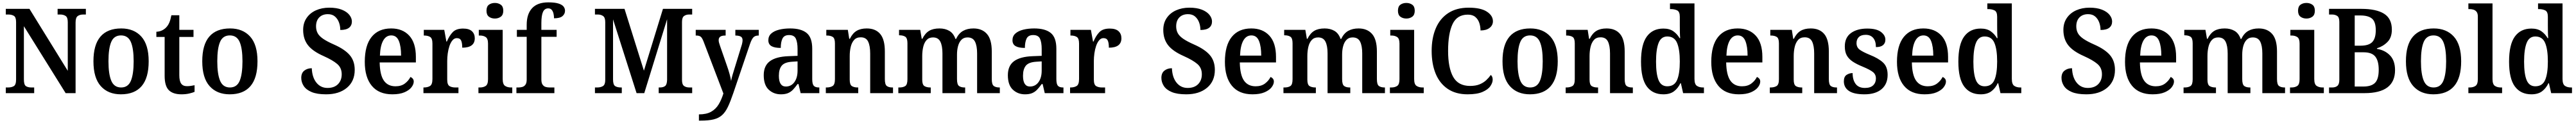

<svg xmlns="http://www.w3.org/2000/svg" viewBox="-20 -789 21781 1042"><path d="M29 0V-48H48Q78 -48 97 -59.5Q116 -71 116 -116V-602Q116 -644 97 -655Q78 -666 52 -666H29V-714H229L553 -189V-602Q553 -642 534.5 -654Q516 -666 490 -666H467V-714H706V-666H683Q655 -666 637 -653Q619 -640 619 -598V0H535L182 -567V-116Q182 -71 199 -59.5Q216 -48 245 -48H269V0Z M1002 10Q894 10 832 -59.5Q770 -129 770 -270Q770 -410 829.5 -479Q889 -548 1005 -548Q1113 -548 1175 -479Q1237 -410 1237 -270Q1237 -129 1177.5 -59.5Q1118 10 1002 10ZM1004 -48Q1063 -48 1086.5 -104.5Q1110 -161 1110 -270Q1110 -379 1086 -434Q1062 -489 1003 -489Q944 -489 920.5 -434Q897 -379 897 -270Q897 -161 921 -104.5Q945 -48 1004 -48Z M1514 10Q1443 10 1407.5 -25Q1372 -60 1372 -147V-476H1302V-520Q1329 -521 1351 -532Q1373 -543 1387 -559Q1402 -575 1412 -599Q1422 -623 1429 -660H1496V-536H1616V-476H1496V-152Q1496 -103 1511.5 -81Q1527 -59 1560 -59Q1578 -59 1594 -61.5Q1610 -64 1625 -67V-11Q1610 -4 1580.5 3Q1551 10 1514 10Z M1922 10Q1814 10 1752 -59.5Q1690 -129 1690 -270Q1690 -410 1749.5 -479Q1809 -548 1925 -548Q2033 -548 2095 -479Q2157 -410 2157 -270Q2157 -129 2097.5 -59.5Q2038 10 1922 10ZM1924 -48Q1983 -48 2006.5 -104.5Q2030 -161 2030 -270Q2030 -379 2006 -434Q1982 -489 1923 -489Q1864 -489 1840.5 -434Q1817 -379 1817 -270Q1817 -161 1841 -104.5Q1865 -48 1924 -48Z M2737 10Q2660 10 2614 -9.5Q2568 -29 2547.5 -61Q2527 -93 2527 -129Q2527 -171 2553 -191Q2579 -211 2616 -211Q2619 -134 2655 -89Q2691 -44 2749 -44Q2806 -44 2837.5 -76Q2869 -108 2869 -160Q2869 -214 2831.5 -246.5Q2794 -279 2716 -314Q2623 -355 2583 -407Q2543 -459 2543 -536Q2543 -594 2572 -636.5Q2601 -679 2651 -701.5Q2701 -724 2764 -724Q2827 -724 2869.5 -707Q2912 -690 2933.5 -663Q2955 -636 2955 -607Q2955 -573 2931 -554Q2907 -535 2857 -535Q2857 -568 2846 -598.5Q2835 -629 2812 -649Q2789 -669 2752 -669Q2706 -669 2679 -641.5Q2652 -614 2652 -566Q2652 -534 2665 -509Q2678 -484 2711 -461Q2744 -438 2803 -412Q2894 -372 2936.5 -322.5Q2979 -273 2979 -197Q2979 -101 2913 -45.5Q2847 10 2737 10Z M3297 10Q3183 10 3123.5 -62Q3064 -134 3064 -265Q3064 -405 3122 -476.5Q3180 -548 3287 -548Q3384 -548 3440 -487Q3496 -426 3496 -307V-260H3190Q3192 -154 3225.5 -106Q3259 -58 3324 -58Q3372 -58 3403 -81.5Q3434 -105 3450 -137Q3461 -133 3469.5 -123Q3478 -113 3478 -98Q3478 -75 3459 -50Q3440 -25 3400 -7.5Q3360 10 3297 10ZM3371 -318Q3371 -396 3352 -442.5Q3333 -489 3288 -489Q3244 -489 3219.5 -445Q3195 -401 3192 -318Z M3560 0V-48H3564Q3595 -48 3615.5 -60.5Q3636 -73 3636 -120V-420Q3636 -464 3616.5 -476Q3597 -488 3567 -488H3563V-536H3736L3754 -437H3758Q3779 -487 3808 -517Q3837 -547 3895 -547Q3946 -547 3970 -524.5Q3994 -502 3994 -465Q3994 -385 3888 -385Q3888 -426 3878.5 -446Q3869 -466 3842 -466Q3821 -466 3805.5 -447.5Q3790 -429 3780 -399.5Q3770 -370 3765.5 -336.5Q3761 -303 3761 -273V-115Q3761 -71 3780.5 -59.5Q3800 -48 3829 -48H3856V0Z M4164 -632Q4134 -632 4113.5 -647.5Q4093 -663 4093 -698Q4093 -734 4113.5 -749Q4134 -764 4164 -764Q4193 -764 4214 -749Q4235 -734 4235 -698Q4235 -663 4214 -647.5Q4193 -632 4164 -632ZM4025 0V-48H4037Q4067 -48 4086.5 -61Q4106 -74 4106 -118V-420Q4106 -462 4086.5 -475Q4067 -488 4038 -488H4028V-536H4230V-120Q4230 -75 4250 -61.5Q4270 -48 4300 -48H4311V0Z M4346 0V-48H4364Q4380 -48 4396 -52.5Q4412 -57 4422.5 -71.5Q4433 -86 4433 -116V-477H4350V-536H4433V-579Q4433 -670 4478.5 -719.5Q4524 -769 4616 -769Q4671 -769 4702 -759Q4733 -749 4745 -733Q4757 -717 4757 -698Q4757 -671 4735.5 -652.5Q4714 -634 4664 -634Q4664 -653 4660 -672Q4656 -691 4645.5 -704.5Q4635 -718 4615 -718Q4584 -718 4570.5 -687.5Q4557 -657 4557 -593V-536H4686V-477H4557V-116Q4557 -86 4567.5 -71.5Q4578 -57 4593.5 -52.5Q4609 -48 4627 -48H4667V0Z M5010 0V-48H5029Q5059 -48 5078 -60Q5097 -72 5097 -111V-602Q5097 -641 5078.5 -653.5Q5060 -666 5036 -666H5010V-714H5260L5424 -190L5585 -714H5832V-666H5805Q5781 -666 5763.5 -653.5Q5746 -641 5746 -603V-111Q5746 -73 5763.5 -60.5Q5781 -48 5809 -48H5832V0H5549V-48H5558Q5588 -48 5603.5 -60.5Q5619 -73 5620 -113V-626L5427 0H5362L5163 -625V-116Q5163 -71 5181 -59.5Q5199 -48 5231 -48H5237V0Z M5889 180Q5953 180 5992.5 157.5Q6032 135 6056 95Q6080 55 6096 3L5928 -438Q5916 -469 5903.5 -478.5Q5891 -488 5866 -488H5862V-536H6115V-488H6112Q6082 -488 6069 -478Q6056 -468 6056 -449Q6056 -439 6059 -427.5Q6062 -416 6067 -402L6125 -235Q6138 -199 6148 -162.5Q6158 -126 6161 -103Q6166 -129 6173.5 -155Q6181 -181 6189 -206L6248 -398Q6252 -409 6255 -423.5Q6258 -438 6258 -448Q6258 -470 6244 -478.5Q6230 -487 6201 -488H6197V-536H6395V-488H6392Q6365 -488 6350 -473Q6335 -458 6320 -414L6180 -1Q6156 70 6134.5 115.5Q6113 161 6084.5 186.5Q6056 212 6013 222.5Q5970 233 5903 233H5889Z M6582 10Q6521 10 6479 -29.5Q6437 -69 6437 -152Q6437 -232 6489 -270.5Q6541 -309 6646 -313L6723 -316V-374Q6723 -429 6709 -460.5Q6695 -492 6651 -492Q6610 -492 6595.5 -462.5Q6581 -433 6581 -383Q6528 -383 6502 -398.5Q6476 -414 6476 -448Q6476 -483 6500.5 -505Q6525 -527 6567 -537.5Q6609 -548 6660 -548Q6753 -548 6800 -509.5Q6847 -471 6847 -376V-119Q6847 -78 6859.5 -63Q6872 -48 6904 -48H6907V0H6749L6731 -77H6723Q6703 -49 6684.5 -29.5Q6666 -10 6642 0Q6618 10 6582 10ZM6624 -56Q6669 -56 6696 -93Q6723 -130 6723 -191V-269L6676 -266Q6613 -262 6589 -232.5Q6565 -203 6565 -147Q6565 -56 6624 -56Z M6962 0V-48H6968Q6999 -48 7019 -60Q7039 -72 7039 -118V-422Q7039 -465 7020 -476.5Q7001 -488 6971 -488H6966V-536H7148L7160 -460H7165Q7188 -507 7222 -527.5Q7256 -548 7308 -548Q7382 -548 7421.5 -501.5Q7461 -455 7461 -353V-119Q7461 -73 7477.5 -60.5Q7494 -48 7525 -48H7530V0H7337V-336Q7337 -401 7319.5 -437Q7302 -473 7257 -473Q7221 -473 7201 -450.5Q7181 -428 7172.5 -392Q7164 -356 7164 -314V-114Q7164 -71 7182.5 -59.5Q7201 -48 7231 -48H7236V0Z M7575 0V-48H7584Q7615 -48 7633.5 -60Q7652 -72 7652 -118V-423Q7652 -466 7633.5 -478Q7615 -490 7584 -490H7581V-536H7760L7773 -460H7778Q7801 -507 7835 -527.5Q7869 -548 7923 -548Q7971 -548 8006 -527.5Q8041 -507 8058 -459H8063Q8086 -507 8122.5 -527.5Q8159 -548 8210 -548Q8283 -548 8324 -501.5Q8365 -455 8365 -353V-119Q8365 -73 8382 -60.5Q8399 -48 8430 -48H8433V0H8241V-336Q8241 -401 8223 -436.5Q8205 -472 8160 -472Q8128 -472 8108.5 -452Q8089 -432 8080 -399Q8071 -366 8071 -327V-119Q8071 -73 8088 -60.5Q8105 -48 8136 -48H8140V0H7948V-336Q7948 -401 7930 -436.5Q7912 -472 7868 -472Q7834 -472 7814 -450Q7794 -428 7785.5 -392Q7777 -356 7777 -314V-114Q7777 -71 7796 -59.5Q7815 -48 7846 -48H7849V0Z M8646 10Q8585 10 8543 -29.5Q8501 -69 8501 -152Q8501 -232 8553 -270.5Q8605 -309 8710 -313L8787 -316V-374Q8787 -429 8773 -460.5Q8759 -492 8715 -492Q8674 -492 8659.5 -462.5Q8645 -433 8645 -383Q8592 -383 8566 -398.5Q8540 -414 8540 -448Q8540 -483 8564.5 -505Q8589 -527 8631 -537.5Q8673 -548 8724 -548Q8817 -548 8864 -509.5Q8911 -471 8911 -376V-119Q8911 -78 8923.5 -63Q8936 -48 8968 -48H8971V0H8813L8795 -77H8787Q8767 -49 8748.5 -29.5Q8730 -10 8706 0Q8682 10 8646 10ZM8688 -56Q8733 -56 8760 -93Q8787 -130 8787 -191V-269L8740 -266Q8677 -262 8653 -232.5Q8629 -203 8629 -147Q8629 -56 8688 -56Z M9027 0V-48H9031Q9062 -48 9082.5 -60.5Q9103 -73 9103 -120V-420Q9103 -464 9083.5 -476Q9064 -488 9034 -488H9030V-536H9203L9221 -437H9225Q9246 -487 9275 -517Q9304 -547 9362 -547Q9413 -547 9437 -524.5Q9461 -502 9461 -465Q9461 -385 9355 -385Q9355 -426 9345.5 -446Q9336 -466 9309 -466Q9288 -466 9272.5 -447.5Q9257 -429 9247 -399.5Q9237 -370 9232.5 -336.5Q9228 -303 9228 -273V-115Q9228 -71 9247.5 -59.5Q9267 -48 9296 -48H9323V0Z M10009 10Q9932 10 9886 -9.5Q9840 -29 9819.5 -61Q9799 -93 9799 -129Q9799 -171 9825 -191Q9851 -211 9888 -211Q9891 -134 9927 -89Q9963 -44 10021 -44Q10078 -44 10109.5 -76Q10141 -108 10141 -160Q10141 -214 10103.5 -246.5Q10066 -279 9988 -314Q9895 -355 9855 -407Q9815 -459 9815 -536Q9815 -594 9844 -636.5Q9873 -679 9923 -701.5Q9973 -724 10036 -724Q10099 -724 10141.5 -707Q10184 -690 10205.5 -663Q10227 -636 10227 -607Q10227 -573 10203 -554Q10179 -535 10129 -535Q10129 -568 10118 -598.5Q10107 -629 10084 -649Q10061 -669 10024 -669Q9978 -669 9951 -641.5Q9924 -614 9924 -566Q9924 -534 9937 -509Q9950 -484 9983 -461Q10016 -438 10075 -412Q10166 -372 10208.5 -322.5Q10251 -273 10251 -197Q10251 -101 10185 -45.5Q10119 10 10009 10Z M10569 10Q10455 10 10395.5 -62Q10336 -134 10336 -265Q10336 -405 10394 -476.5Q10452 -548 10559 -548Q10656 -548 10712 -487Q10768 -426 10768 -307V-260H10462Q10464 -154 10497.5 -106Q10531 -58 10596 -58Q10644 -58 10675 -81.5Q10706 -105 10722 -137Q10733 -133 10741.5 -123Q10750 -113 10750 -98Q10750 -75 10731 -50Q10712 -25 10672 -7.5Q10632 10 10569 10ZM10643 -318Q10643 -396 10624 -442.5Q10605 -489 10560 -489Q10516 -489 10491.5 -445Q10467 -401 10464 -318Z M10831 0V-48H10840Q10871 -48 10889.5 -60Q10908 -72 10908 -118V-423Q10908 -466 10889.5 -478Q10871 -490 10840 -490H10837V-536H11016L11029 -460H11034Q11057 -507 11091 -527.5Q11125 -548 11179 -548Q11227 -548 11262 -527.5Q11297 -507 11314 -459H11319Q11342 -507 11378.5 -527.5Q11415 -548 11466 -548Q11539 -548 11580 -501.5Q11621 -455 11621 -353V-119Q11621 -73 11638 -60.5Q11655 -48 11686 -48H11689V0H11497V-336Q11497 -401 11479 -436.5Q11461 -472 11416 -472Q11384 -472 11364.5 -452Q11345 -432 11336 -399Q11327 -366 11327 -327V-119Q11327 -73 11344 -60.5Q11361 -48 11392 -48H11396V0H11204V-336Q11204 -401 11186 -436.5Q11168 -472 11124 -472Q11090 -472 11070 -450Q11050 -428 11041.5 -392Q11033 -356 11033 -314V-114Q11033 -71 11052 -59.5Q11071 -48 11102 -48H11105V0Z M11870 -632Q11840 -632 11819.5 -647.5Q11799 -663 11799 -698Q11799 -734 11819.5 -749Q11840 -764 11870 -764Q11899 -764 11920 -749Q11941 -734 11941 -698Q11941 -663 11920 -647.5Q11899 -632 11870 -632ZM11731 0V-48H11743Q11773 -48 11792.5 -61Q11812 -74 11812 -118V-420Q11812 -462 11792.5 -475Q11773 -488 11744 -488H11734V-536H11936V-120Q11936 -75 11956 -61.5Q11976 -48 12006 -48H12017V0Z M12388 10Q12288 10 12220 -36Q12152 -82 12118 -164.5Q12084 -247 12084 -358Q12084 -467 12119 -549.5Q12154 -632 12224 -678Q12294 -724 12397 -724Q12499 -724 12550.5 -690.5Q12602 -657 12602 -609Q12602 -575 12574 -553Q12546 -531 12497 -531Q12497 -563 12487 -594Q12477 -625 12453.5 -645Q12430 -665 12390 -665Q12298 -665 12260.5 -584.5Q12223 -504 12223 -358Q12223 -214 12266 -137.5Q12309 -61 12409 -61Q12456 -61 12489 -74.5Q12522 -88 12545 -109.5Q12568 -131 12584 -154Q12600 -141 12600 -114Q12600 -88 12580 -59Q12560 -30 12513.5 -10Q12467 10 12388 10Z M12915 10Q12807 10 12745 -59.5Q12683 -129 12683 -270Q12683 -410 12742.5 -479Q12802 -548 12918 -548Q13026 -548 13088 -479Q13150 -410 13150 -270Q13150 -129 13090.5 -59.5Q13031 10 12915 10ZM12917 -48Q12976 -48 12999.5 -104.5Q13023 -161 13023 -270Q13023 -379 12999 -434Q12975 -489 12916 -489Q12857 -489 12833.5 -434Q12810 -379 12810 -270Q12810 -161 12834 -104.5Q12858 -48 12917 -48Z M13217 0V-48H13223Q13254 -48 13274 -60Q13294 -72 13294 -118V-422Q13294 -465 13275 -476.5Q13256 -488 13226 -488H13221V-536H13403L13415 -460H13420Q13443 -507 13477 -527.5Q13511 -548 13563 -548Q13637 -548 13676.5 -501.5Q13716 -455 13716 -353V-119Q13716 -73 13732.5 -60.5Q13749 -48 13780 -48H13785V0H13592V-336Q13592 -401 13574.5 -437Q13557 -473 13512 -473Q13476 -473 13456 -450.5Q13436 -428 13427.5 -392Q13419 -356 13419 -314V-114Q13419 -71 13437.5 -59.5Q13456 -48 13486 -48H13491V0Z M14043 10Q13952 10 13903 -56.5Q13854 -123 13854 -267Q13854 -412 13903 -479.5Q13952 -547 14043 -547Q14095 -547 14127.5 -524Q14160 -501 14180 -466H14185Q14183 -489 14182.5 -519Q14182 -549 14182 -576V-647Q14182 -690 14159.5 -701Q14137 -712 14106 -712H14099V-760H14306V-121Q14306 -76 14326 -62Q14346 -48 14378 -48H14386V0H14210L14191 -84H14187Q14166 -40 14132 -15Q14098 10 14043 10ZM14076 -58Q14136 -58 14159 -111.5Q14182 -165 14182 -268Q14182 -370 14159 -425Q14136 -480 14076 -480Q14024 -480 14002.5 -425Q13981 -370 13981 -267Q13981 -162 14002.5 -110Q14024 -58 14076 -58Z M14681 10Q14567 10 14507.5 -62Q14448 -134 14448 -265Q14448 -405 14506 -476.5Q14564 -548 14671 -548Q14768 -548 14824 -487Q14880 -426 14880 -307V-260H14574Q14576 -154 14609.5 -106Q14643 -58 14708 -58Q14756 -58 14787 -81.5Q14818 -105 14834 -137Q14845 -133 14853.5 -123Q14862 -113 14862 -98Q14862 -75 14843 -50Q14824 -25 14784 -7.5Q14744 10 14681 10ZM14755 -318Q14755 -396 14736 -442.5Q14717 -489 14672 -489Q14628 -489 14603.5 -445Q14579 -401 14576 -318Z M14943 0V-48H14949Q14980 -48 15000 -60Q15020 -72 15020 -118V-422Q15020 -465 15001 -476.5Q14982 -488 14952 -488H14947V-536H15129L15141 -460H15146Q15169 -507 15203 -527.5Q15237 -548 15289 -548Q15363 -548 15402.5 -501.5Q15442 -455 15442 -353V-119Q15442 -73 15458.5 -60.5Q15475 -48 15506 -48H15511V0H15318V-336Q15318 -401 15300.5 -437Q15283 -473 15238 -473Q15202 -473 15182 -450.5Q15162 -428 15153.5 -392Q15145 -356 15145 -314V-114Q15145 -71 15163.5 -59.5Q15182 -48 15212 -48H15217V0Z M15743 10Q15654 10 15611.5 -19Q15569 -48 15569 -100Q15569 -140 15592.5 -155Q15616 -170 15643 -170Q15643 -112 15668.5 -78Q15694 -44 15747 -44Q15794 -44 15817 -66.5Q15840 -89 15840 -124Q15840 -158 15815.5 -178Q15791 -198 15729 -224Q15677 -245 15643.5 -267.5Q15610 -290 15593.5 -320Q15577 -350 15577 -396Q15577 -471 15629 -509Q15681 -547 15767 -547Q15845 -547 15882.5 -518.5Q15920 -490 15920 -453Q15920 -423 15900 -406.5Q15880 -390 15840 -390Q15840 -440 15817.5 -467Q15795 -494 15754 -494Q15715 -494 15695.5 -475Q15676 -456 15676 -424Q15676 -389 15701 -369.5Q15726 -350 15789 -324Q15862 -295 15900.5 -259Q15939 -223 15939 -155Q15939 -77 15887.5 -33.5Q15836 10 15743 10Z M16251 10Q16137 10 16077.5 -62Q16018 -134 16018 -265Q16018 -405 16076 -476.5Q16134 -548 16241 -548Q16338 -548 16394 -487Q16450 -426 16450 -307V-260H16144Q16146 -154 16179.5 -106Q16213 -58 16278 -58Q16326 -58 16357 -81.5Q16388 -105 16404 -137Q16415 -133 16423.5 -123Q16432 -113 16432 -98Q16432 -75 16413 -50Q16394 -25 16354 -7.5Q16314 10 16251 10ZM16325 -318Q16325 -396 16306 -442.5Q16287 -489 16242 -489Q16198 -489 16173.5 -445Q16149 -401 16146 -318Z M16726 10Q16635 10 16586 -56.5Q16537 -123 16537 -267Q16537 -412 16586 -479.5Q16635 -547 16726 -547Q16778 -547 16810.5 -524Q16843 -501 16863 -466H16868Q16866 -489 16865.5 -519Q16865 -549 16865 -576V-647Q16865 -690 16842.5 -701Q16820 -712 16789 -712H16782V-760H16989V-121Q16989 -76 17009 -62Q17029 -48 17061 -48H17069V0H16893L16874 -84H16870Q16849 -40 16815 -15Q16781 10 16726 10ZM16759 -58Q16819 -58 16842 -111.5Q16865 -165 16865 -268Q16865 -370 16842 -425Q16819 -480 16759 -480Q16707 -480 16685.5 -425Q16664 -370 16664 -267Q16664 -162 16685.5 -110Q16707 -58 16759 -58Z M17619 10Q17542 10 17496 -9.5Q17450 -29 17429.5 -61Q17409 -93 17409 -129Q17409 -171 17435 -191Q17461 -211 17498 -211Q17501 -134 17537 -89Q17573 -44 17631 -44Q17688 -44 17719.5 -76Q17751 -108 17751 -160Q17751 -214 17713.5 -246.5Q17676 -279 17598 -314Q17505 -355 17465 -407Q17425 -459 17425 -536Q17425 -594 17454 -636.5Q17483 -679 17533 -701.5Q17583 -724 17646 -724Q17709 -724 17751.5 -707Q17794 -690 17815.5 -663Q17837 -636 17837 -607Q17837 -573 17813 -554Q17789 -535 17739 -535Q17739 -568 17728 -598.5Q17717 -629 17694 -649Q17671 -669 17634 -669Q17588 -669 17561 -641.5Q17534 -614 17534 -566Q17534 -534 17547 -509Q17560 -484 17593 -461Q17626 -438 17685 -412Q17776 -372 17818.5 -322.5Q17861 -273 17861 -197Q17861 -101 17795 -45.5Q17729 10 17619 10Z M18179 10Q18065 10 18005.5 -62Q17946 -134 17946 -265Q17946 -405 18004 -476.5Q18062 -548 18169 -548Q18266 -548 18322 -487Q18378 -426 18378 -307V-260H18072Q18074 -154 18107.5 -106Q18141 -58 18206 -58Q18254 -58 18285 -81.5Q18316 -105 18332 -137Q18343 -133 18351.5 -123Q18360 -113 18360 -98Q18360 -75 18341 -50Q18322 -25 18282 -7.5Q18242 10 18179 10ZM18253 -318Q18253 -396 18234 -442.5Q18215 -489 18170 -489Q18126 -489 18101.5 -445Q18077 -401 18074 -318Z M18441 0V-48H18450Q18481 -48 18499.5 -60Q18518 -72 18518 -118V-423Q18518 -466 18499.5 -478Q18481 -490 18450 -490H18447V-536H18626L18639 -460H18644Q18667 -507 18701 -527.5Q18735 -548 18789 -548Q18837 -548 18872 -527.5Q18907 -507 18924 -459H18929Q18952 -507 18988.5 -527.5Q19025 -548 19076 -548Q19149 -548 19190 -501.5Q19231 -455 19231 -353V-119Q19231 -73 19248 -60.5Q19265 -48 19296 -48H19299V0H19107V-336Q19107 -401 19089 -436.5Q19071 -472 19026 -472Q18994 -472 18974.5 -452Q18955 -432 18946 -399Q18937 -366 18937 -327V-119Q18937 -73 18954 -60.5Q18971 -48 19002 -48H19006V0H18814V-336Q18814 -401 18796 -436.5Q18778 -472 18734 -472Q18700 -472 18680 -450Q18660 -428 18651.5 -392Q18643 -356 18643 -314V-114Q18643 -71 18662 -59.5Q18681 -48 18712 -48H18715V0Z M19480 -632Q19450 -632 19429.5 -647.5Q19409 -663 19409 -698Q19409 -734 19429.5 -749Q19450 -764 19480 -764Q19509 -764 19530 -749Q19551 -734 19551 -698Q19551 -663 19530 -647.5Q19509 -632 19480 -632ZM19341 0V-48H19353Q19383 -48 19402.5 -61Q19422 -74 19422 -118V-420Q19422 -462 19402.5 -475Q19383 -488 19354 -488H19344V-536H19546V-120Q19546 -75 19566 -61.5Q19586 -48 19616 -48H19627V0Z M19671 0V-48H19698Q19725 -48 19741.5 -61.5Q19758 -75 19758 -114V-603Q19758 -643 19739.5 -654.5Q19721 -666 19697 -666H19671V-714H19943Q20071 -714 20136.5 -672.5Q20202 -631 20202 -538Q20202 -471 20165 -433.5Q20128 -396 20076 -380V-375Q20144 -364 20186.5 -319.5Q20229 -275 20229 -195Q20229 0 19971 0ZM19937 -402Q20007 -402 20036.5 -433Q20066 -464 20066 -533Q20066 -604 20034.5 -631Q20003 -658 19936 -658H19888V-402ZM19962 -56Q20029 -56 20060 -87.5Q20091 -119 20091 -198Q20091 -273 20062 -309.5Q20033 -346 19964 -346H19888V-56Z M20553 10Q20445 10 20383 -59.5Q20321 -129 20321 -270Q20321 -410 20380.5 -479Q20440 -548 20556 -548Q20664 -548 20726 -479Q20788 -410 20788 -270Q20788 -129 20728.5 -59.5Q20669 10 20553 10ZM20555 -48Q20614 -48 20637.5 -104.5Q20661 -161 20661 -270Q20661 -379 20637 -434Q20613 -489 20554 -489Q20495 -489 20471.5 -434Q20448 -379 20448 -270Q20448 -161 20472 -104.5Q20496 -48 20555 -48Z M20849 0V-48H20860Q20890 -48 20909.5 -61.5Q20929 -75 20929 -120V-648Q20929 -676 20918 -689.5Q20907 -703 20891 -707.5Q20875 -712 20860 -712H20849V-760H21053V-120Q21053 -75 21073 -61.5Q21093 -48 21123 -48H21134V0Z M21382 10Q21291 10 21242 -56.5Q21193 -123 21193 -267Q21193 -412 21242 -479.5Q21291 -547 21382 -547Q21434 -547 21466.5 -524Q21499 -501 21519 -466H21524Q21522 -489 21521.5 -519Q21521 -549 21521 -576V-647Q21521 -690 21498.5 -701Q21476 -712 21445 -712H21438V-760H21645V-121Q21645 -76 21665 -62Q21685 -48 21717 -48H21725V0H21549L21530 -84H21526Q21505 -40 21471 -15Q21437 10 21382 10ZM21415 -58Q21475 -58 21498 -111.5Q21521 -165 21521 -268Q21521 -370 21498 -425Q21475 -480 21415 -480Q21363 -480 21341.5 -425Q21320 -370 21320 -267Q21320 -162 21341.5 -110Q21363 -58 21415 -58Z"/></svg>

Font: Noto Serif Myanmar SemiCondensed SemiBold
Style: Regular
Weight: 600
Width: 4
Designer: Ben Mitchell and the Monotype Design Team
Foundry: Monotype Imaging Inc.
Version: Version 2.106; ttfautohint (v1.8.4.7-5d5b)